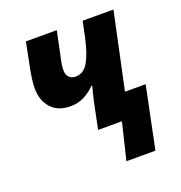

<svg xmlns="http://www.w3.org/2000/svg" viewBox="-134 -664 921 977"><g transform="rotate(-20 326.5 -175.0)"><path d="M385 199 433 0H304L334 -146Q338 -163 343 -183.5Q348 -204 353 -222H348Q323 -196 290 -178.5Q257 -161 214 -161Q147 -161 110 -202Q73 -243 73 -310Q73 -332 77.5 -364Q82 -396 87 -419L113 -549H280L251 -410Q247 -395 244.5 -378Q242 -361 242 -346Q242 -320 255.5 -307Q269 -294 291 -294Q334 -294 359.5 -338.5Q385 -383 403 -467L420 -549H587L499 -136H611L542 199Z"/></g></svg>

Font: Noto Sans ExtraBold
Style: Italic
Weight: 800
Italic angle: -12°
Designer: Monotype Design Team
Foundry: Monotype Imaging Inc.
Version: Version 2.013; ttfautohint (v1.8.4.7-5d5b)